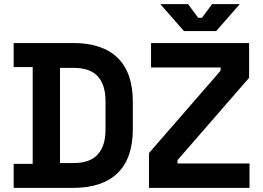

<svg xmlns="http://www.w3.org/2000/svg" viewBox="-20 -908 1270 928"><path d="M46 0V-116H138V-584H46V-700H334Q475 -700 548.5 -628.5Q622 -557 622 -416V-284Q622 -143 548.5 -71.5Q475 0 334 0ZM270 -120H336Q416 -120 453 -162Q490 -204 490 -280V-420Q490 -497 453 -538.5Q416 -580 336 -580H270ZM700 0V-168L1046 -566V-582H710V-700H1184V-532L838 -134V-118H1186V0ZM869 -758 755 -888H889L938 -822H956L1005 -888H1139L1025 -758Z"/></svg>

Font: Space Grotesk
Style: Bold
Weight: 700
Designer: Florian Karsten
Foundry: Florian Karsten
Version: Version 2.000